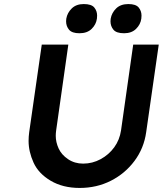

<svg xmlns="http://www.w3.org/2000/svg" viewBox="-20 -921 803 947"><path d="M373 6Q290 6 230 -29.5Q170 -65 145.5 -119Q121 -173 121 -226Q121 -247 124 -269L186 -701H317L257 -278Q255 -264 255 -251Q255 -220 269 -189Q283 -158 315.5 -136Q348 -114 390 -114Q436 -114 476.5 -136Q517 -158 543.5 -194.5Q570 -231 577 -278L637 -701H763L701 -269Q690 -190 643.5 -127.5Q597 -65 527 -29.5Q457 6 373 6ZM592 -757Q554 -757 539.5 -774.5Q525 -792 525 -816Q525 -822 526 -829Q531 -858 553 -879.5Q575 -901 613 -901Q650 -901 664 -884Q678 -867 678 -844Q678 -837 677 -829Q673 -800 651 -778.5Q629 -757 592 -757ZM372 -757Q335 -757 320.5 -774.5Q306 -792 306 -816Q306 -822 307 -829Q312 -858 334 -879.5Q356 -901 393 -901Q431 -901 445 -884Q459 -867 459 -844Q459 -837 458 -829Q454 -800 432 -778.5Q410 -757 372 -757Z"/></svg>

Font: Lexend Med
Style: Italic
Weight: 500
Italic angle: -8.13011°
Designer: Bonnie Shaver-Troup, Thomas Jockin
Foundry: Lexend
Version: Version 1.007